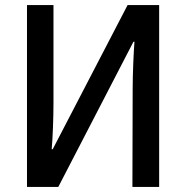

<svg xmlns="http://www.w3.org/2000/svg" viewBox="-20 -734 732 754"><path d="M86 0H209L504 -570H508C505 -531 501 -446 501 -384L500 0H605V-714H481L187 -148H183C187 -191 190 -272 190 -329V-714H86Z"/></svg>

Font: Noto Sans SemiCondensed Medium
Style: Regular
Weight: 500
Width: 4
Designer: Monotype Design Team
Foundry: Monotype Imaging Inc.
Version: Version 2.013